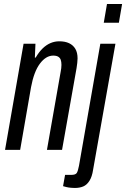

<svg xmlns="http://www.w3.org/2000/svg" viewBox="-20 -744 626 953"><path d="M5 0 97 -527H156L153 -458H157Q174 -487 192.5 -504.5Q211 -522 231.5 -530.5Q252 -539 274 -539Q303 -539 323 -529.5Q343 -520 354 -501.5Q365 -483 365 -454Q365 -443 363.5 -431.5Q362 -420 360 -406L288 0H213L281 -387Q283 -397 284 -405.5Q285 -414 285 -422Q285 -437 281.5 -447Q278 -457 269 -462.5Q260 -468 244 -468Q226 -468 209.5 -458Q193 -448 178 -428Q163 -408 152 -378.5Q141 -349 134 -311L80 0ZM495 -631 511 -724H586L570 -631ZM351 189Q344 189 332 188Q320 187 309.5 184.5Q299 182 293 180L303 124H334Q355 124 361 114.5Q367 105 372 79L478 -527H553L442 99Q437 133 424 153.5Q411 174 393 181.5Q375 189 351 189Z"/></svg>

Font: Archivo ExtraCondensed
Style: Italic
Weight: 400
Width: 2
Italic angle: -10°
Designer: Hector Gatti
Foundry: Omnibus-Type
Version: Version 2.001